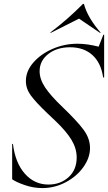

<svg xmlns="http://www.w3.org/2000/svg" viewBox="-20 -947 551 979"><path d="M507 -770H511V-552H506Q495 -627 451 -666.5Q407 -706 337 -706Q270 -706 226 -671.5Q182 -637 182 -584Q182 -543 210.5 -500.5Q239 -458 300 -400Q373 -330 406 -285.5Q439 -241 439 -192Q439 -143 405.5 -95.5Q372 -48 315.5 -18Q259 12 196 12Q150 12 105.5 -3.5Q61 -19 42 -33V-213H46Q58 -116 107 -61Q156 -6 227 -6Q288 -6 329.5 -43.5Q371 -81 371 -144Q371 -190 344.5 -234Q318 -278 260 -333L224 -367Q162 -426 137 -460.5Q112 -495 112 -534Q112 -584 149.5 -627.5Q187 -671 247.5 -697.5Q308 -724 375 -724Q425 -724 483 -709ZM403 -927H408Q417 -892 439.5 -854Q462 -816 494 -780H489L383 -852L240 -780H235Q326 -849 403 -927Z"/></svg>

Font: Nyght Serif Light Italic
Style: Regular
Weight: 300
Italic angle: -16°
Designer: Maksym Kobuzan
Version: Version 0.410